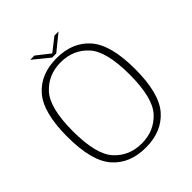

<svg xmlns="http://www.w3.org/2000/svg" viewBox="-214 -904 1039 1039"><g transform="rotate(-45 305.0 -384.5)"><path d="M299 4.5Q421.5 4.5 490 -73.8Q558.5 -152 558.5 -337.5Q558.5 -522.5 490 -601.2Q421.5 -680 299 -680Q176 -680 107.8 -601.5Q39.5 -523 39.5 -337.5Q39.5 -152 108 -73.8Q176.5 4.5 299 4.5ZM299 -27Q204 -27 143 -93.2Q82 -159.5 82 -337.5Q82 -516 143 -582.2Q204 -648.5 299 -648.5Q394.5 -648.5 455.5 -582.2Q516.5 -516 516.5 -337.5Q516.5 -159.5 455.5 -93.2Q394.5 -27 299 -27ZM284.5 -699H316L409 -774.5H377.5L301 -714.5L224.5 -774.5H192Z"/></g></svg>

Font: Anybody Thin ExtraLight
Style: Regular
Weight: 250
Version: Version 1.113;gftools[0.9.25]